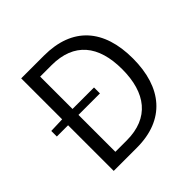

<svg xmlns="http://www.w3.org/2000/svg" viewBox="-184 -903 1074 1074"><g transform="rotate(-45 353.5 -366.0)"><path d="M127 0H310C532 0 648 -139 648 -369C648 -599 532 -732 307 -732H127V-408L38 -405V-361H127ZM209 -69V-361H379V-408H209V-664H299C477 -664 563 -556 563 -369C563 -182 477 -69 299 -69Z"/></g></svg>

Font: Noto Sans CJK SC DemiLight
Style: Regular
Weight: 350
Designer: Ryoko NISHIZUKA 西塚涼子 (kana, bopomofo & ideographs); Paul D. Hunt (Latin, Greek & Cyrillic); Sandoll Communications 산돌커뮤니
Foundry: Adobe
Version: Version 2.004;hotconv 1.0.118;makeotfexe 2.5.65603